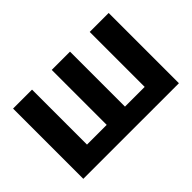

<svg xmlns="http://www.w3.org/2000/svg" viewBox="-94 -790 1042 1042"><g transform="rotate(-45 427.0 -269.5)"><path d="M60.1 -539.1H205.6V-117.2H356.9V-539.1H497.1V-117.2H648.4V-539.1H793.9V0H60.1Z"/></g></svg>

Font: Inter 18pt
Style: Bold
Weight: 700
Designer: Rasmus Andersson
Foundry: rsms
Version: Version 4.001;git-66647c0bb